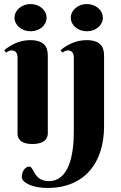

<svg xmlns="http://www.w3.org/2000/svg" viewBox="-20 -706 598 952"><path d="M217 -426C217 -455 215 -507 130 -507C75 -507 31 -482 1 -457L11 -445C20 -452 27 -456 38 -456C59 -456 67 -440 67 -421V-44C67 -30 71 8 140 8C209 8 217 -27 217 -44ZM52 -618C52 -581 87 -551 132 -551C176 -551 211 -581 211 -618C211 -655 176 -686 132 -686C87 -686 52 -655 52 -618ZM331 -618C331 -581 366 -551 411 -551C455 -551 490 -581 490 -618C490 -655 455 -686 411 -686C366 -686 331 -655 331 -618ZM346 -55C346 63 322 192 222 192C147 192 148 120 126 120C102 120 88 148 88 171C88 203 149 226 215 226C403 226 496 97 496 -80V-426C496 -455 494 -507 409 -507C354 -507 310 -482 280 -457L290 -445C299 -452 306 -456 317 -456C338 -456 346 -440 346 -421Z"/></svg>

Font: Berkshire Swash
Style: Regular
Weight: 700
Designer: Astigmatic (AOETI)
Foundry: Astigmatic (AOETI)
Version: Version 1.000